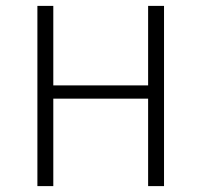

<svg xmlns="http://www.w3.org/2000/svg" viewBox="-20 -632 684 652"><path d="M107 0V-612H161V-342H483V-612H537V0H483V-297H161V0Z"/></svg>

Font: Ancizar Sans Thin
Style: Regular
Weight: 100
Designer: Cesar Puertas, Viviana Monsalve, Julian Moncada, Julian Prieto, Jose Castro, Mariel Hernandez, Felipe Aragon, Sara Alarc
Version: Version 8.100